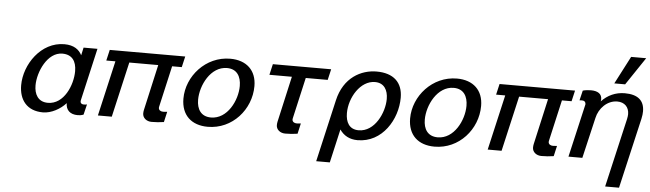

<svg xmlns="http://www.w3.org/2000/svg" viewBox="-56 -1019 4902 1447"><g transform="rotate(5 2395.5 -295.0)"><path d="M213 -185C213 -287 281 -441 394 -441C466 -441 501 -395 501 -317C501 -213 439 -62 317 -62C241 -62 213 -120 213 -185ZM105 -177C105 -67 164 13 286 13C349 13 417 -25 459 -72C459 -20 491 11 549 11C563 11 578 9 593 3L612 -76C607 -74 599 -73 592 -73H587C572 -73 562 -81 562 -94C562 -96 562 -100 563 -103L654 -500H549L536 -441C515 -482 476 -513 403 -513C226 -513 105 -334 105 -177Z M1299 -418 1318 -500H747L728 -418H797L701 0H806L902 -418H1121L1043 -72C1041 -65 1040 -52 1040 -45C1040 -12 1069 13 1108 13C1139 13 1170 11 1201 6L1219 -73C1211 -72 1203 -71 1195 -71H1186C1170 -71 1154 -80 1154 -98C1154 -101 1154 -103 1155 -106L1226 -418Z M1332 -183C1332 -58 1409 13 1533 13C1719 13 1857 -146 1857 -323C1857 -441 1782 -513 1658 -513C1473 -513 1332 -353 1332 -183ZM1443 -184C1443 -293 1516 -441 1640 -441C1715 -441 1747 -386 1747 -314C1747 -205 1675 -59 1551 -59C1475 -59 1443 -113 1443 -184Z M2403 -418 2422 -500H1981L1962 -418H2132L2054 -72C2052 -65 2051 -52 2051 -45C2051 -12 2080 13 2119 13C2150 13 2181 11 2212 6L2230 -73C2222 -72 2214 -71 2206 -71H2197C2181 -71 2165 -80 2165 -98C2165 -101 2165 -103 2166 -106L2237 -418Z M2370 200H2473L2531 -54C2561 -10 2606 15 2666 15C2854 15 2963 -168 2963 -332C2963 -448 2893 -513 2765 -513C2649 -513 2518 -446 2478 -270ZM2569 -182C2569 -298 2649 -433 2760 -433C2829 -433 2859 -381 2859 -313C2859 -210 2790 -60 2668 -60C2596 -60 2569 -114 2569 -182Z M3047 -183C3047 -58 3124 13 3248 13C3434 13 3572 -146 3572 -323C3572 -441 3497 -513 3373 -513C3188 -513 3047 -353 3047 -183ZM3158 -184C3158 -293 3231 -441 3355 -441C3430 -441 3462 -386 3462 -314C3462 -205 3390 -59 3266 -59C3190 -59 3158 -113 3158 -184Z M4248 -418 4267 -500H3696L3677 -418H3746L3650 0H3755L3851 -418H4070L3992 -72C3990 -65 3989 -52 3989 -45C3989 -12 4018 13 4057 13C4088 13 4119 11 4150 6L4168 -73C4160 -72 4152 -71 4144 -71H4135C4119 -71 4103 -80 4103 -98C4103 -101 4103 -103 4104 -106L4175 -418Z M4780 -790H4666L4557 -580H4639ZM4261 0H4366L4438 -308C4454 -382 4516 -446 4592 -446C4647 -446 4681 -411 4681 -358C4681 -347 4679 -334 4676 -320L4556 200H4661L4784 -332C4789 -354 4791 -373 4791 -389C4791 -471 4741 -513 4643 -513C4573 -513 4513 -485 4467 -436C4469 -444 4469 -452 4469 -453C4469 -492 4439 -513 4387 -513C4370 -513 4344 -511 4325 -505L4307 -430C4313 -431 4319 -431 4322 -431H4327C4342 -431 4354 -424 4354 -403Z"/></g></svg>

Font: Perun Medium Italic
Style: Regular
Weight: 500
Italic angle: -12°
Foundry: Copyright (c) Stefan Peev, Context Ltd, 2016
Version: Version 1.026